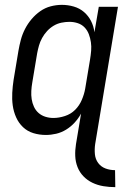

<svg xmlns="http://www.w3.org/2000/svg" viewBox="-20 -548 540 791"><path d="M455 223Q430 223 406 219Q382 215 361 205Q340 195 324 178.5Q308 162 299.5 140.5Q291 119 290 95Q289 71 293 46L314 -80Q303 -60 287.5 -43Q272 -26 252.5 -14Q233 -2 211.5 3Q190 8 169 8Q142 8 117.5 0.5Q93 -7 75 -24Q57 -41 46.5 -64.5Q36 -88 32.5 -113.5Q29 -139 30.5 -166Q32 -193 36 -219L56 -339Q60 -362 66 -384.5Q72 -407 83 -428.5Q94 -450 110 -469Q126 -488 146 -502Q166 -516 189 -522Q212 -528 235 -528Q260 -528 284 -521Q308 -514 326 -498.5Q344 -483 355 -461.5Q366 -440 369 -415L387 -520H466L372 46Q369 67 371 87.5Q373 108 384.5 123.5Q396 139 414.5 146Q433 153 454 153ZM200 -62Q223 -62 247.5 -70Q272 -78 289.5 -95.5Q307 -113 317 -136.5Q327 -160 331 -183L351 -303Q354 -321 355.5 -339Q357 -357 354.5 -374Q352 -391 346 -407Q340 -423 328.5 -435Q317 -447 300.5 -452.5Q284 -458 266 -458Q250 -458 233 -454.5Q216 -451 201 -442Q186 -433 174 -420Q162 -407 153.5 -391.5Q145 -376 140.5 -360Q136 -344 133 -328L113 -208Q110 -191 109 -173.5Q108 -156 110.5 -139.5Q113 -123 120 -108Q127 -93 139 -82.5Q151 -72 167 -67Q183 -62 200 -62Z"/></svg>

Font: Iosevka Custom
Style: Italic
Weight: 400
Italic angle: -9°
Monospace: yes
Designer: Belleve Invis
Foundry: Belleve Invis
Version: Version 30.3.3; ttfautohint (v1.8.3)